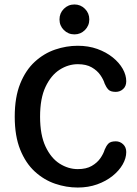

<svg xmlns="http://www.w3.org/2000/svg" viewBox="-20 -830 615 860"><path d="M328 10Q277 10 227 -7Q177 -24 136 -61.5Q95 -99 70.5 -159.8Q46 -220.5 46 -307.5Q46 -394.5 70.5 -455.2Q95 -516 136 -553.5Q177 -591 227 -608Q277 -625 328 -625Q376 -625 415.8 -610.8Q455.5 -596.5 484.8 -573Q514 -549.5 529.8 -521.5Q545.5 -493.5 545.5 -466Q545.5 -444 531.5 -431.2Q517.5 -418.5 498.5 -418.5Q475 -418.5 465.2 -429Q455.5 -439.5 449 -455Q443.5 -473.5 429.5 -493.8Q415.5 -514 391 -528.2Q366.5 -542.5 328.5 -542.5Q286 -542.5 247.2 -517.8Q208.5 -493 184 -441.2Q159.5 -389.5 159.5 -307.5Q159.5 -225.5 184 -173.5Q208.5 -121.5 247.2 -97Q286 -72.5 328.5 -72.5Q366.5 -72.5 391 -86.8Q415.5 -101 429.5 -121.2Q443.5 -141.5 449 -160Q455.5 -176 465.2 -186.5Q475 -197 498.5 -197Q517.5 -197 531.5 -183.8Q545.5 -170.5 545.5 -149Q545.5 -121.5 529.5 -93.5Q513.5 -65.5 484.2 -42Q455 -18.5 415.2 -4.2Q375.5 10 328 10ZM313.5 -676Q285.5 -676 266 -695.5Q246.5 -715 246.5 -743Q246.5 -771 266 -790.5Q285.5 -810 313.5 -810Q341 -810 360.5 -790.5Q380 -771 380 -743Q380 -715 360.5 -695.5Q341 -676 313.5 -676Z"/></svg>

Font: Sono Medium
Style: Regular
Weight: 500
Designer: Tyler Finck
Foundry: Tyler Finck
Version: Version 2.112